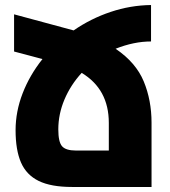

<svg xmlns="http://www.w3.org/2000/svg" viewBox="-20 -744 677 764"><path d="M583 -256V0H267Q183 0 134 -24Q85 -48 63.5 -97.5Q42 -147 42 -226Q42 -300 70 -372.5Q98 -445 149 -509L36 -539V-687L273 -623Q341 -670 420 -696.5Q499 -723 581 -724V-579Q513 -579 440 -550Q521 -495 552 -420Q583 -345 583 -256ZM413 -255Q413 -389 305 -454Q261 -406 236.5 -348Q212 -290 212 -229Q212 -179 227 -162Q242 -145 282 -145H413Z"/></svg>

Font: Noto Sans Armenian Black Cond
Style: Regular
Weight: 900
Width: 3
Designer: Monotype Design team
Foundry: Monotype Imaging Inc.
Version: Version 1.000